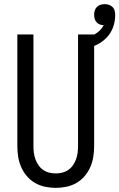

<svg xmlns="http://www.w3.org/2000/svg" viewBox="-20 -902 578 930"><path d="M250 8Q224 8 198 2.5Q172 -3 149.5 -16Q127 -29 110 -49Q93 -69 82.5 -93Q72 -117 68 -143Q64 -169 64 -195V-735H142V-195Q142 -179 144 -162.5Q146 -146 151.5 -131Q157 -116 166 -102.5Q175 -89 188.5 -79.5Q202 -70 218 -66Q234 -62 250 -62Q266 -62 282 -66Q298 -70 311.5 -79.5Q325 -89 334 -102.5Q343 -116 348.5 -131Q354 -146 356 -162.5Q358 -179 358 -195V-735H436V-195Q436 -169 432 -143Q428 -117 417.5 -93Q407 -69 390 -49Q373 -29 350.5 -16Q328 -3 302 2.5Q276 8 250 8ZM397 -665 382 -714Q397 -718 411.5 -723.5Q426 -729 439.5 -736.5Q453 -744 464 -755Q475 -766 482 -779V-780Q473 -780 463.5 -783.5Q454 -787 447.5 -794.5Q441 -802 438.5 -811.5Q436 -821 436 -831Q436 -841 439 -851Q442 -861 449.5 -868.5Q457 -876 467 -879Q477 -882 487 -882Q498 -882 508 -878.5Q518 -875 525.5 -867.5Q533 -860 535.5 -849.5Q538 -839 538 -829Q538 -799 528 -771Q518 -743 498 -721.5Q478 -700 451.5 -686.5Q425 -673 397 -665Z"/></svg>

Font: Iosevka SS18
Style: Regular
Weight: 400
Monospace: yes
Designer: Belleve Invis
Foundry: Belleve Invis
Version: Version 25.1.1; ttfautohint (v1.8.4)